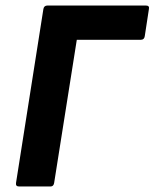

<svg xmlns="http://www.w3.org/2000/svg" viewBox="-20 -675 560 695"><path d="M49 0Q36 0 38 -13L137 -642Q139 -655 152 -655H508Q522 -655 519 -642L504 -544Q502 -531 490 -531H258L176 -13Q174 0 163 0Z"/></svg>

Font: Sofia Sans ExtraBold
Style: Italic
Weight: 800
Italic angle: -9°
Designer: Botio Nikoltchev, Ani Petrova
Foundry: lettersoup
Version: Version 4.100; ttfautohint (v1.8.4.7-5d5b)